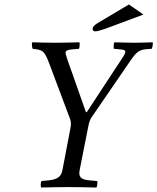

<svg xmlns="http://www.w3.org/2000/svg" viewBox="-20 -836 703 858"><path d="M336 -76 374 -268C377 -285 381 -299 388 -310L563 -565C584 -595 597 -613 632 -616L658 -618C661 -623 665 -643 662 -647C633 -646 604 -645 582 -645C560 -645 529 -646 491 -647C488 -643 487 -622 489 -618L521 -615C545 -613 546 -605 526 -576L368 -335H364L279 -576C279 -576 279 -577 279 -577C270 -603 267 -612 300 -615L333 -618C336 -623 337 -643 335 -647C296 -646 266 -645 228 -645C191 -645 152 -646 124 -647C121 -642 123 -623 126 -618L141 -616C175 -612 182 -600 202 -547L294 -302C296 -296 297 -288 297 -284C297 -279 296 -269 294 -259L259 -76C254 -48 238 -34 197 -30L166 -27C162 -23 160 -7 164 2C209 1 245 0 284 0C322 0 367 1 411 2C414 -2 417 -22 414 -27L380 -30C341 -33 330 -46 336 -76ZM406 -696C415 -696 431 -701 452 -708L621 -771L556 -816L415 -732C401 -723 394 -716 394 -707C394 -699 398 -696 406 -696Z"/></svg>

Font: Libertinus Serif
Style: Italic
Weight: 400
Italic angle: -12°
Designer: Philipp H. Poll, Khaled Hosny
Foundry: Caleb Maclennan
Version: Version 7.050;RELEASE